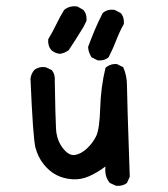

<svg xmlns="http://www.w3.org/2000/svg" viewBox="-20 -574 540 617"><path d="M353 23 333 14Q315 -7 319 -39Q292 -19 266 -7.5Q240 4 212 2Q184 0 161.5 -11.5Q139 -23 120.5 -46Q102 -69 94 -99.5Q86 -130 78 -321Q80 -337 90 -349Q106 -361 127 -358L146 -349Q158 -335 156 -313Q158 -197 160 -160.5Q162 -124 181.5 -98.5Q201 -73 220.5 -76Q240 -79 259 -96.5Q278 -114 289 -136.5Q300 -159 302 -226.5Q304 -294 319 -356Q335 -370 356 -368L376 -358Q388 -331 388 -299Q388 -267 397 -6L388 14Q374 25 353 23ZM294 -380 274 -390Q264 -406 263 -423Q273 -450 284.5 -477.5Q296 -505 310 -532Q326 -546 349 -542L368 -532Q380 -518 378 -497Q364 -472 353.5 -444.5Q343 -417 329 -390Q315 -378 294 -380ZM172 -401Q156 -403 145 -413Q133 -427 135 -448Q149 -471 160.5 -495Q172 -519 186 -542Q204 -557 229 -553L248 -542Q260 -528 258 -507L248 -487Q223 -446 201 -413Q188 -403 172 -401Z"/></svg>

Font: NaniFont Regular
Style: Regular
Weight: 400
Designer: Nanigashitei
Version: Version 1.036